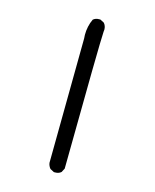

<svg xmlns="http://www.w3.org/2000/svg" viewBox="-113 -822 726 901"><g transform="rotate(15 250.0 -372.0)"><path d="M242 2H236L217 -8Q207 -20 205 -35L211 -641L210 -658Q210 -700 227 -736Q238 -746 256 -746H262L281 -736Q292 -723 292 -705L291 -695Q287 -641 281 -27L271 -8Q260 2 242 2Z"/></g></svg>

Font: Xiaolai SC
Style: Regular
Weight: 400
Designer: Nozomi Seto 瀬戸のぞみ
Version: Version 3.11;December 4, 2020;FontCreator 13.0.0.2613 64-bit